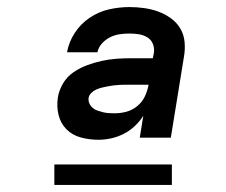

<svg xmlns="http://www.w3.org/2000/svg" viewBox="-20 -713 640 544"><path d="M259 -317Q233 -317 209 -323.5Q185 -330 168.5 -346.5Q152 -363 146 -387Q140 -411 144 -437Q147 -457 158.5 -476.5Q170 -496 188.5 -508.5Q207 -521 227.5 -528.5Q248 -536 268.5 -540.5Q289 -545 310 -546.5Q331 -548 351 -548H413L416 -563Q418 -577 413 -589Q408 -601 397 -607.5Q386 -614 373 -616Q360 -618 347 -618Q333 -618 319 -616Q305 -614 292 -607.5Q279 -601 269 -590Q259 -579 256 -565H170Q175 -594 192 -620Q209 -646 234.5 -663Q260 -680 289 -686.5Q318 -693 347 -693Q368 -693 389 -690Q410 -687 429 -680Q448 -673 464.5 -661Q481 -649 491 -632Q501 -615 503 -594Q505 -573 501 -551L464 -323H376L386 -385Q376 -369 361.5 -355.5Q347 -342 330 -333.5Q313 -325 295 -321Q277 -317 259 -317ZM305 -392Q305 -392 305 -392Q305 -392 305 -392Q322 -392 338.5 -396.5Q355 -401 369 -412.5Q383 -424 390.5 -440Q398 -456 401 -473H351Q343 -473 335 -473Q327 -473 318.5 -472.5Q310 -472 302 -471Q294 -470 286 -468.5Q278 -467 269.5 -465Q261 -463 253 -459.5Q245 -456 238.5 -449.5Q232 -443 231 -435Q230 -427 233.5 -419.5Q237 -412 243 -407Q249 -402 256.5 -399.5Q264 -397 272 -395Q280 -393 288 -392.5Q296 -392 305 -392ZM134 -189V-247H467V-189Z"/></svg>

Font: Iosevka SS04 SmBd Ex Obl
Style: Regular
Weight: 600
Width: 7
Italic angle: -9°
Monospace: yes
Designer: Belleve Invis
Foundry: Belleve Invis
Version: Version 19.0.0; ttfautohint (v1.8.4)